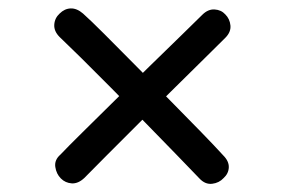

<svg xmlns="http://www.w3.org/2000/svg" viewBox="-20 -556 690 467"><path d="M523 -178Q537 -164 536.5 -149Q536 -134 524 -123Q513 -111 496 -109Q479 -107 465 -122Q445 -143 410.5 -178.5Q376 -214 335 -256Q294 -298 253 -339.5Q212 -381 178 -414.5Q144 -448 125 -466Q111 -480 112 -496Q113 -512 125 -523Q137 -535 152 -535.5Q167 -536 182 -523Q200 -507 233.5 -473.5Q267 -440 308.5 -398Q350 -356 392 -313.5Q434 -271 469 -235Q504 -199 523 -178ZM185 -123Q170 -109 154.5 -110Q139 -111 128 -122Q117 -133 114.5 -150Q112 -167 127 -180Q145 -199 180 -233.5Q215 -268 258 -310.5Q301 -353 344 -395Q387 -437 421.5 -470.5Q456 -504 472 -520Q486 -534 502 -533Q518 -532 528 -521Q539 -510 540.5 -494Q542 -478 528 -464Q513 -449 480 -416.5Q447 -384 405 -342.5Q363 -301 319.5 -258Q276 -215 240.5 -179Q205 -143 185 -123Z"/></svg>

Font: Playpen Sans
Style: Regular
Weight: 400
Designer: Laura Meseguer, Veronika Burian, José Scaglione, Kostas Bartsokas, Vera Evstafieva, Tom Grace, Yorlmar Campos
Foundry: TypeTogether
Version: Version 2.000